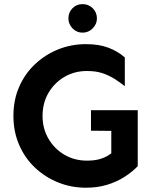

<svg xmlns="http://www.w3.org/2000/svg" viewBox="-20 -879 722 914"><path d="M389.6 14.6Q319.3 14.6 257.3 -10.3Q195.3 -35.2 147 -80.6Q98.6 -126 71.3 -189Q43.9 -252 43.9 -327.1Q43.9 -403.3 71.3 -465.8Q98.6 -528.3 147 -573.7Q195.3 -619.1 257.3 -644Q319.3 -668.9 389.6 -668.9Q451.2 -668.9 496.1 -651.9Q541 -634.8 574.2 -605.5V-468.8Q550.8 -487.3 525.4 -503.4Q500 -519.5 468.8 -530.3Q437.5 -541 393.6 -541Q335 -541 287.1 -513.2Q239.3 -485.4 210.9 -437Q182.6 -388.7 182.6 -327.1Q182.6 -266.6 210.9 -218.3Q239.3 -169.9 287.1 -142.1Q335 -114.3 393.6 -114.3Q429.7 -114.3 454.6 -121.6Q479.5 -128.9 495.6 -139.2Q511.7 -149.4 520.5 -158.2L635.7 -87.9Q608.4 -59.6 571.3 -36.1Q534.2 -12.7 488.8 1Q443.4 14.6 389.6 14.6ZM509.8 -29.3V-255.9L413.1 -256.8V-354.5H635.7V-87.9ZM373 -723.6Q344.7 -723.6 325.2 -744.1Q305.7 -764.6 305.7 -791Q305.7 -820.3 325.2 -839.8Q344.7 -859.4 373 -859.4Q401.4 -859.4 421.4 -839.8Q441.4 -820.3 441.4 -791Q441.4 -764.6 421.4 -744.1Q401.4 -723.6 373 -723.6Z"/></svg>

Font: Sen
Style: Bold
Weight: 700
Designer: Kosal Sen, Philatype
Foundry: Philatype
Version: Version 2.000;gftools[0.9.31]